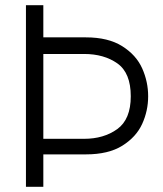

<svg xmlns="http://www.w3.org/2000/svg" viewBox="-20 -720 630 740"><path d="M551 -349Q551 -293 528 -242.5Q505 -192 451.5 -158.5Q398 -125 311 -125H147V0H80V-700H147V-576H311Q397 -576 451 -542Q505 -508 528 -456.5Q551 -405 551 -349ZM484 -349Q484 -439 432.5 -475.5Q381 -512 304 -512H147V-185H304Q380 -185 432 -222.5Q484 -260 484 -349Z"/></svg>

Font: Be Vietnam Light
Style: Regular
Weight: 300
Designer: Gabriel Lam
Foundry: TypeRant
Version: Version 4.000